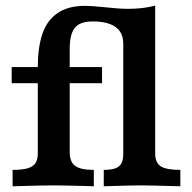

<svg xmlns="http://www.w3.org/2000/svg" viewBox="-20 -651 670 671"><path d="M112.1 -115.3V-416.7Q112.1 -484.1 127.7 -531.4Q143.4 -578.8 180.3 -604.7Q217.2 -630.6 278 -630.6Q298.1 -630.6 345.5 -625.8Q365.6 -623.8 387.2 -621.9Q408.9 -620.1 428.8 -620.1Q453.4 -620.1 477.4 -622.9Q501.4 -625.7 522.3 -631.4V-115.3Q522.3 -82.6 541.5 -69.9Q560.8 -57.3 610.3 -57.3V0Q500.9 -3.2 471.1 -3.2Q439.6 -3.2 342.6 0V-57.3Q368.7 -57.3 383.6 -62.9Q398.5 -68.5 404.6 -80.6Q410.8 -92.7 410.8 -115.3V-498.6Q410.8 -525.1 398.4 -542.2Q386.1 -559.2 362.5 -567.7Q338.9 -576.1 303.7 -576.1Q274.5 -576.1 257 -566.7Q239.6 -557.3 231.6 -536.1Q223.6 -514.9 223.6 -479V-119.7Q223.6 -85.3 242.5 -71.3Q261.5 -57.3 307.9 -57.3V0L284.8 -0.8Q191.4 -3.2 164.9 -3.2Q133.5 -3.2 24 0V-57.3Q57.7 -57.3 76.8 -62.9Q95.8 -68.5 103.9 -80.9Q112.1 -93.2 112.1 -115.3ZM20.8 -416.7H336.6V-360.2H20.8Z"/></svg>

Font: Playfair Micro SmCond SmLight
Style: Regular
Weight: 360
Width: 4
Designer: Claus Eggers Sørensen
Foundry: Claus Eggers Sørensen
Version: Version 2.100;Glyphs 3.2 (3219)